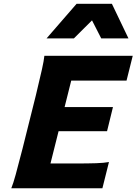

<svg xmlns="http://www.w3.org/2000/svg" viewBox="-20 -1009 731 1029"><path d="M585.4 -435.1 553.7 -305.7H293.9L250.5 -132.8H374.5Q454.1 -132.8 495.6 -134.3Q537.1 -135.7 564 -140.6L528.8 0H40.5Q51.3 -26.4 64 -72.8Q76.7 -119.1 100.6 -211.9L172.4 -499Q194.3 -590.3 204.8 -637.2Q215.3 -684.1 217.8 -710H691.4L658.2 -577.1H361.8L326.2 -435.1ZM229.5 -803.2 390.6 -988.8H579.6L668.5 -803.2H522.5L473.1 -899.9L376 -803.2Z"/></svg>

Font: Lesson One Extra
Style: Italic
Weight: 800
Italic angle: -14°
Designer: But Ko, Victor Gaultney, Annie Olsen, Julie Remington, Don Collingsworth, Eric Hays, Becca Hirsbrunner
Version: Version 1.100